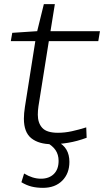

<svg xmlns="http://www.w3.org/2000/svg" viewBox="-20 -684 501 924"><path d="M395 -71 397 -21Q351 -4 308.5 3Q266 10 230 10Q167 10 131 -18.5Q95 -47 95 -113Q95 -138 100 -170L150 -486H32L39 -526L159 -534L191 -664H244L223 -534H461L453 -486H215L165 -172Q162 -151 162 -132Q162 -92 183.5 -68.5Q205 -45 259 -45Q292 -45 326 -52.5Q360 -60 395 -71ZM83 193 96 151Q137 176 177 176Q216 176 239 153.5Q262 131 262 90Q262 60 247 38Q232 16 198 -2H257Q314 26 314 95Q314 151 279.5 185.5Q245 220 187 220Q157 220 132.5 214Q108 208 83 193Z"/></svg>

Font: Georama Expanded Light
Style: Italic
Weight: 300
Width: 7
Italic angle: -9°
Designer: Jean-Baptiste Levee
Foundry: Production Type
Version: Version 1.000